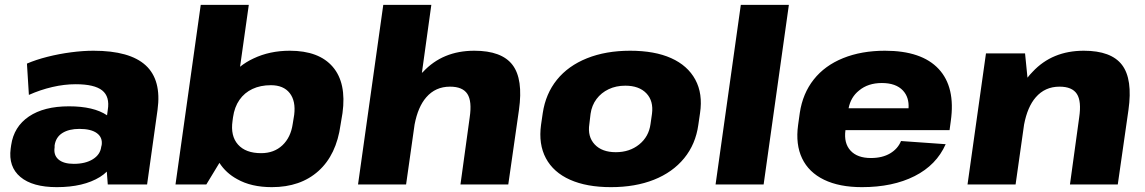

<svg xmlns="http://www.w3.org/2000/svg" viewBox="-20 -760 4719 791"><path d="M214 11Q114 11 64 -31Q14 -73 24 -148L26 -162Q37 -238 99 -280Q161 -322 264 -322Q366 -322 421 -285L424 -307Q433 -362 401 -387.5Q369 -413 292 -413Q245 -413 195.5 -401.5Q146 -390 99 -369L91 -498Q128 -514 175.5 -526Q223 -538 272.5 -544.5Q322 -551 365 -551Q515 -551 580.5 -490.5Q646 -430 629 -307L586 0H424L420 -53Q408 -41 392 -31Q324 11 214 11ZM284 -85Q332 -85 362.5 -104Q393 -123 397 -155L399 -163Q403 -194 379 -211.5Q355 -229 307 -229Q264 -229 237 -212Q210 -195 205 -161V-153Q200 -121 221 -103Q242 -85 284 -85Z M1100 11Q1015 11 957 -22Q911 -47 884 -89L830 0H703L807 -740H1005L969 -485Q994 -505 1024 -519Q1091 -551 1174 -551Q1294 -551 1351 -484.5Q1408 -418 1391 -294L1383 -246Q1366 -122 1292 -55.5Q1218 11 1100 11ZM1056 -129Q1109 -129 1143.5 -161.5Q1178 -194 1186 -250L1192 -287Q1199 -344 1173.5 -376.5Q1148 -409 1096 -409Q1053 -409 1020 -393.5Q987 -378 966.5 -348.5Q946 -319 940 -277L938 -262Q929 -200 960.5 -164.5Q992 -129 1056 -129Z M1915 -276Q1925 -343 1905.5 -373Q1886 -403 1834 -403Q1774 -403 1736 -359Q1702 -320 1688 -247L1653 0H1455L1559 -740H1757L1718 -459Q1720 -462 1723 -464Q1804 -551 1934 -551Q2047 -551 2091.5 -492.5Q2136 -434 2118 -307L2074 0H1877Z M2497 11Q2397 11 2328.5 -19.5Q2260 -50 2229 -108Q2198 -166 2209 -246L2216 -294Q2228 -374 2274.5 -431.5Q2321 -489 2398.5 -520Q2476 -551 2576 -551Q2677 -551 2745 -520.5Q2813 -490 2844.5 -432Q2876 -374 2864 -294L2857 -246Q2846 -166 2798.5 -108Q2751 -50 2674 -19.5Q2597 11 2497 11ZM2517 -133Q2574 -133 2613.5 -165Q2653 -197 2660 -249L2666 -291Q2673 -344 2643 -375.5Q2613 -407 2556 -407Q2518 -407 2487.5 -392.5Q2457 -378 2437.5 -352Q2418 -326 2413 -291L2408 -249Q2400 -197 2430 -165Q2460 -133 2517 -133Z M3230 -740 3126 0H2928L3032 -740Z M3531 11Q3438 11 3375 -19.5Q3312 -50 3284.5 -107.5Q3257 -165 3268 -245L3275 -295Q3287 -375 3332.5 -432.5Q3378 -490 3453.5 -520.5Q3529 -551 3626 -551Q3777 -551 3847 -476Q3917 -401 3897 -261L3892 -224H3463V-223Q3456 -170 3484 -139.5Q3512 -109 3568 -109Q3615 -109 3647 -128Q3679 -147 3692 -179L3876 -166Q3838 -80 3748 -34.5Q3658 11 3531 11ZM3476 -314H3723Q3726 -359 3700 -387Q3671 -418 3613 -418Q3556 -418 3519 -387Q3485 -360 3476 -314Z M4426 -276Q4436 -343 4416.5 -373Q4397 -403 4345 -403Q4285 -403 4247 -359Q4213 -320 4199 -247L4164 0H3966L4042 -540H4203L4213 -440Q4223 -453 4234 -464Q4315 -551 4445 -551Q4558 -551 4602.5 -492.5Q4647 -434 4629 -307L4585 0H4388Z"/></svg>

Font: Pathway Extreme 8pt Thin 12pt ExtraBold
Style: Italic
Weight: 800
Italic angle: -8°
Version: Version 1.001;gftools[0.9.26]